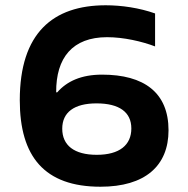

<svg xmlns="http://www.w3.org/2000/svg" viewBox="-20 -699 714 728"><path d="M381 -679C181 -679 55 -574 55 -319C55 -106 148 9 361 9C530 9 619 -70 619 -205C619 -348 526 -416 367 -416C288 -416 234 -391 197 -349H193C192 -480 255 -558 386 -558C449 -558 518 -542 568 -523V-648C509 -669 441 -679 381 -679ZM216 -211C216 -273 261 -307 346 -307C432 -307 478 -274 478 -212C478 -149 433 -112 347 -112C261 -112 216 -148 216 -211Z"/></svg>

Font: LT Wave Alt Bold
Style: Regular
Weight: 700
Designer: Daniel Lyons
Version: Version 2.5 (Glyphs App)